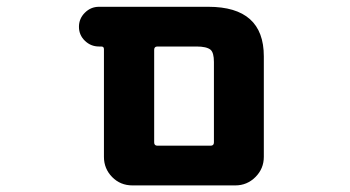

<svg xmlns="http://www.w3.org/2000/svg" viewBox="-20 -569 1040 571"><path d="M374 -17.6Q337.9 -17.6 313.5 -42.5Q289.1 -67.4 289.1 -102.5V-422.9Q289.1 -430.7 281.2 -430.7H274.4Q250 -430.7 232.4 -447.8Q214.8 -464.8 214.8 -489.3Q214.8 -513.7 232.4 -531.2Q250 -548.8 274.4 -548.8H599.6Q764.6 -548.8 764.6 -401.4V-102.5Q764.6 -67.4 739.7 -42.5Q714.8 -17.6 679.7 -17.6ZM606.4 -135.7Q616.2 -135.7 616.2 -145.5V-384.8Q616.2 -412.1 606.4 -420.9Q594.7 -430.7 564.5 -430.7H448.2Q438.5 -430.7 438.5 -420.9V-145.5Q438.5 -135.7 448.2 -135.7Z"/></svg>

Font: Rounded-X Mgen+ 1mn bold
Style: Bold
Weight: 700
Designer: [Source Han Sans]
Ryoko NISHIZUKA  (kana & ideographs); Paul D. Hunt (Latin, Greek & Cyrillic); Wenlong ZHANG  (bopomofo
Version: Version 1.059.20150602